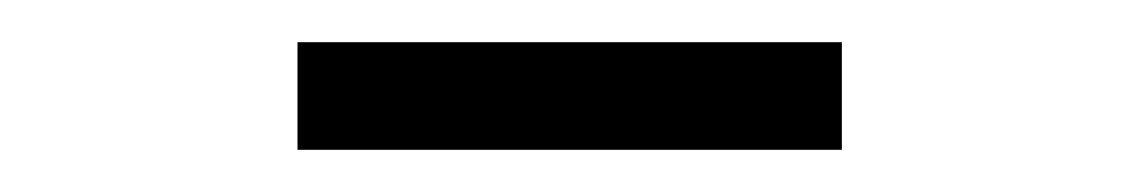

<svg xmlns="http://www.w3.org/2000/svg" viewBox="-20 -755 540 91"><path d="M379 -684H121V-735H379Z"/></svg>

Font: Kaisei Tokumin ExtraBold
Style: Regular
Weight: 800
Designer: Font-Kai, 金井和夫
Foundry: KAZUO KANAI
Version: Version 5.003